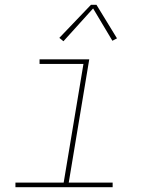

<svg xmlns="http://www.w3.org/2000/svg" viewBox="-20 -776 640 796"><path d="M44 0V-19H244L326 -511H144V-530H350L265 -19H447V0ZM243 -605 226 -619 357 -756H380L465 -617L446 -607L366 -741Z"/></svg>

Font: Iosevka Curly Slab ThExObl
Style: Regular
Weight: 100
Width: 7
Italic angle: -9°
Monospace: yes
Designer: Belleve Invis
Foundry: Belleve Invis
Version: Version 11.1.0; ttfautohint (v1.8.3)